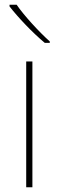

<svg xmlns="http://www.w3.org/2000/svg" viewBox="-20 -786 247 806"><path d="M50 -766H20V-759C55 -714 115 -650 168 -606H189V-612C144 -652 79 -723 50 -766ZM116 0V-528H90V0Z"/></svg>

Font: Noto Sans Malayalam Thin
Style: Regular
Weight: 100
Designer: Jelle Bosma - Monotype Design Team
Foundry: Monotype Imaging Inc.
Version: Version 2.104